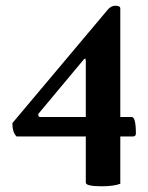

<svg xmlns="http://www.w3.org/2000/svg" viewBox="-20 -649 520 674"><path d="M384.8 -628.9Q402.3 -628.9 402.3 -619.1V-238.3H442.4Q457 -238.3 457 -179.7Q457 -172.9 451.2 -170.9L448.2 -169.9H402.3V-3.9Q378.9 4.9 337.9 4.9Q281.2 4.9 281.2 -7.8V-169.9H38.1Q23.4 -184.6 23.4 -216.8L358.4 -615.2Q370.1 -628.9 384.8 -628.9ZM281.2 -238.3V-434.6Q281.2 -443.4 278.3 -443.4Q277.3 -443.4 273.4 -439.5L115.2 -250Q114.3 -249 114.3 -247.1Q114.3 -238.3 121.1 -238.3Z"/></svg>

Font: Crimson Text Bold
Style: Bold
Weight: 700
Designer: Sebastian Kosch
Foundry: Sebastian Kosch
Version: Version 1.10 July 1, 2025